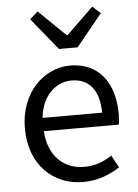

<svg xmlns="http://www.w3.org/2000/svg" viewBox="-57 -877 669 934"><g transform="rotate(-5 277.0 -410.0)"><path d="M311 13C385 13 443 -12 491 -43L458 -103C418 -76 375 -60 322 -60C219 -60 148 -134 142 -250H508C510 -263 512 -282 512 -302C512 -457 434 -557 296 -557C170 -557 51 -447 51 -271C51 -92 167 13 311 13ZM141 -315C152 -422 220 -484 297 -484C382 -484 432 -425 432 -315ZM250 -642H341L468 -798L429 -833L298 -706H293L162 -833L123 -798Z"/></g></svg>

Font: Noto Sans Mono CJK SC Regular
Style: Regular
Weight: 400
Designer: Ryoko NISHIZUKA (kana & ideographs); Paul D. Hunt (Latin, Greek & Cyrillic); Wenlong ZHANG (bopomofo); Sandoll Communica
Foundry: Adobe Systems Incorporated
Version: Version 1.005;PS 1.005;hotconv 1.0.96;makeotf.lib2.5.65012